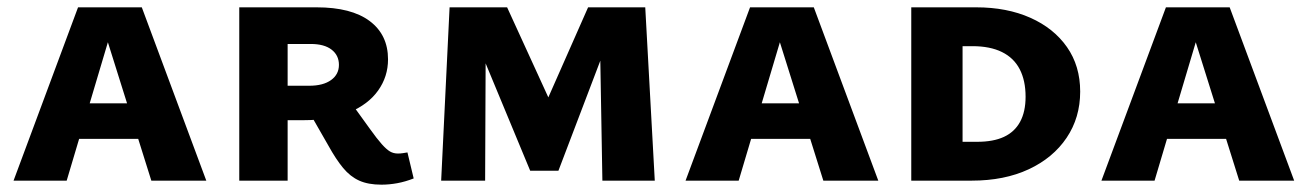

<svg xmlns="http://www.w3.org/2000/svg" viewBox="-20 -493 3569 524"><path d="M17 0 193 -473H367L543 0H393L258 -430H290L162 0ZM121 -114 155 -211H385L430 -114Z M633 0V-473H844Q939 -473 989 -435.5Q1039 -398 1039 -331Q1039 -284 1012 -246Q985 -208 933.5 -186.5Q882 -165 809 -165H705V-259H824Q862 -259 883.5 -274.5Q905 -290 905 -316Q905 -342 885 -357.5Q865 -373 828 -373H765V0ZM1021 11Q985 11 960.5 0Q936 -11 916.5 -34.5Q897 -58 876 -96L825 -185L932 -221L989 -142Q1009 -114 1022 -99.5Q1035 -85 1044.5 -79.5Q1054 -74 1066 -74Q1073 -74 1079.5 -75Q1086 -76 1092 -77L1109 -6Q1086 3 1064 7Q1042 11 1021 11Z M1624 0 1617 -406 1654 -421 1504 -27H1427L1256 -439L1296 -473H1364L1505 -165H1449L1585 -473H1741L1767 0ZM1184 0 1207 -473H1306L1304 0Z M1851 0 2027 -473H2201L2377 0H2227L2092 -430H2124L1996 0ZM1955 -114 1989 -211H2219L2264 -114Z M2632 0H2467V-473H2644Q2728 -473 2792 -444.5Q2856 -416 2892 -364.5Q2928 -313 2928 -243Q2928 -172 2891 -117Q2854 -62 2787.5 -31Q2721 0 2632 0ZM2779 -229Q2779 -273 2763 -304Q2747 -335 2714.5 -351Q2682 -367 2634 -367H2607V-106H2647Q2691 -106 2720 -119.5Q2749 -133 2764 -160.5Q2779 -188 2779 -229Z M2986 0 3162 -473H3336L3512 0H3362L3227 -430H3259L3131 0ZM3090 -114 3124 -211H3354L3399 -114Z"/></svg>

Font: Ysabeau SC ExtraBold
Style: Regular
Weight: 800
Designer: Christian Thalmann (Catharsis Fonts)
Version: Version 2.001;gftools[0.9.30]; featfreeze: smcp